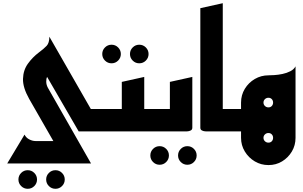

<svg xmlns="http://www.w3.org/2000/svg" viewBox="-20 -820 1889 1198"><path d="M326 358Q302 358 285 341Q268 324 268 300Q268 276 285 259Q302 242 326 242Q350 242 367 259Q384 276 384 300Q384 324 367 341Q350 358 326 358ZM153 358Q129 358 112 341Q95 324 95 300Q95 276 112 259Q129 242 153 242Q177 242 194 259Q211 276 211 300Q211 324 194 341Q177 358 153 358Z M393 200 162 -203Q122 -274 123.5 -328Q125 -382 154 -422.5Q183 -463 223 -493Q254 -516 271 -534Q288 -552 288 -591L627 0H471L274 -340Q268 -329 268.5 -309.5Q269 -290 279 -272L548 200ZM534 0V-140H700V0ZM25 200 133 20Q143 40 163 50Q183 60 201 60H358L418 200Z M849 -425Q825 -425 808 -442Q791 -459 791 -483Q791 -507 808 -524Q825 -541 849 -541Q873 -541 890 -524Q907 -507 907 -483Q907 -459 890 -442Q873 -425 849 -425ZM676 -425Q652 -425 635 -442Q618 -459 618 -483Q618 -507 635 -524Q652 -541 676 -541Q700 -541 717 -524Q734 -507 734 -483Q734 -459 717 -442Q700 -425 676 -425Z M780 0V-140H1000V0ZM660 0V-140H740V-309L880 -340V-23Q880 -11 870 -6Q860 -1 850 -0.5Q840 0 840 0Z M1149 208Q1125 208 1108 191Q1091 174 1091 150Q1091 126 1108 109Q1125 92 1149 92Q1173 92 1190 109Q1207 126 1207 150Q1207 174 1190 191Q1173 208 1149 208ZM976 208Q952 208 935 191Q918 174 918 150Q918 126 935 109Q952 92 976 92Q1000 92 1017 109Q1034 126 1034 150Q1034 174 1017 191Q1000 208 976 208Z M960 0V-140H1040V-309L1180 -340V-23Q1180 -11 1170 -6Q1160 -1 1150 -0.5Q1140 0 1140 0Z M1270 0Q1270 0 1260 -0.5Q1250 -1 1240 -6Q1230 -11 1230 -23V-769L1370 -800V-140H1450V0Z M1484 40V-180H1498V40ZM1410 0V-140H1610L1675 0ZM1780 40V-180H1824V40ZM1655.3 210Q1608.5 210 1569.8 187Q1531 164 1507.5 125.2Q1484 86.4 1484 40.2Q1484 -7 1507.5 -45.7Q1531 -84.4 1570 -107.2Q1609 -130 1655.5 -130Q1702 -130 1740 -107Q1778 -84 1801 -45.7Q1824 -7.3 1824 40Q1824 87 1801 125.5Q1778 164 1740 187Q1702 210 1655.3 210ZM1655 70Q1668 70 1676 61.3Q1684 52.6 1684 40Q1684 27.4 1676 18.7Q1668 10 1655 10Q1642 10 1633 18.7Q1624 27.4 1624 40Q1624 52.6 1633 61.3Q1642 70 1655 70ZM1824 -180 1655 -350Q1668 -350 1692 -351.5Q1716 -353 1742.5 -358.5Q1769 -364 1791.5 -375.5Q1814 -387 1824 -406ZM1655.3 -10Q1608.5 -10 1569.8 -33Q1531 -56 1507.5 -94.8Q1484 -133.6 1484 -179.8Q1484 -227 1507.5 -265.7Q1531 -304.4 1570 -327.2Q1609 -350 1655.5 -350Q1702 -350 1740 -327Q1778 -304 1801 -265.7Q1824 -227.3 1824 -180Q1824 -133 1801 -94.5Q1778 -56 1740 -33Q1702 -10 1655.3 -10ZM1655 -150Q1668 -150 1676 -158.7Q1684 -167.4 1684 -180Q1684 -192.6 1676 -201.3Q1668 -210 1655 -210Q1642 -210 1633 -201.3Q1624 -192.6 1624 -180Q1624 -167.4 1633 -158.7Q1642 -150 1655 -150Z"/></svg>

Font: Reem Kufi Fun
Style: Regular
Weight: 400
Designer: Khaled Hosny
Version: Version 1.005